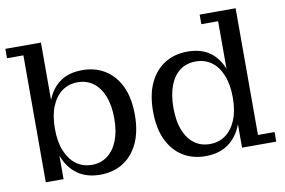

<svg xmlns="http://www.w3.org/2000/svg" viewBox="-74 -809 1402 946"><g transform="rotate(-10 627.5 -336.0)"><path d="M357 10Q289 10 243.5 -22.5Q198 -55 175.5 -113.5Q153 -172 153 -250L158 -252Q158 -332 179.5 -390.5Q201 -449 245 -481Q289 -513 358 -513Q422 -513 471 -482.5Q520 -452 547.5 -394Q575 -336 575 -251Q575 -168 547.5 -109.5Q520 -51 471 -20.5Q422 10 357 10ZM325 -45Q369 -45 402 -69.5Q435 -94 453.5 -140Q472 -186 472 -251Q472 -317 453.5 -363.5Q435 -410 402 -434Q369 -458 325 -458Q280 -458 246.5 -434Q213 -410 194 -363.5Q175 -317 175 -251Q175 -186 194 -140Q213 -94 246.5 -69.5Q280 -45 325 -45ZM85 0V-635H3V-682H181V-356L163 -254L174 -149V0Z M883 10Q819 10 770 -20.5Q721 -51 693.5 -109.5Q666 -168 666 -251Q666 -336 693.5 -394Q721 -452 770 -482.5Q819 -513 883 -513Q952 -513 996 -481Q1040 -449 1061 -390.5Q1082 -332 1082 -252L1087 -250Q1088 -172 1065.5 -113.5Q1043 -55 997.5 -22.5Q952 10 883 10ZM915 -45Q960 -45 993.5 -69.5Q1027 -94 1046 -140Q1065 -186 1065 -251Q1065 -317 1046 -363.5Q1027 -410 993.5 -434Q960 -458 915 -458Q870 -458 837 -434Q804 -410 786 -363.5Q768 -317 768 -251Q768 -186 786 -140Q804 -94 837 -69.5Q870 -45 915 -45ZM1067 0V-149L1076 -254L1059 -356V-634H975V-682H1155V-48H1238V0Z"/></g></svg>

Font: Montagu Slab
Style: Bold
Weight: 700
Designer: Florian Karsten
Foundry: Florian Karsten
Version: Version 1.000